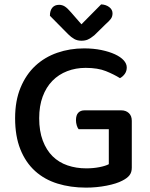

<svg xmlns="http://www.w3.org/2000/svg" viewBox="-20 -843 686 877"><path d="M582 -77Q582 -56 571.5 -42.5Q561 -29 539 -18Q513 -4 467 5Q421 14 373 14Q302 14 242.5 -4.5Q183 -23 140 -62Q97 -101 73 -161Q49 -221 49 -303Q49 -383 74 -443Q99 -503 141.5 -542.5Q184 -582 241.5 -602Q299 -622 364 -622Q407 -622 443 -614.5Q479 -607 505 -595Q531 -583 545 -567.5Q559 -552 559 -535Q559 -518 550 -505.5Q541 -493 528 -486Q501 -503 464 -518Q427 -533 371 -533Q326 -533 287 -518Q248 -503 219.5 -474Q191 -445 175 -402Q159 -359 159 -303Q159 -244 175.5 -200.5Q192 -157 220.5 -129Q249 -101 288.5 -87.5Q328 -74 374 -74Q406 -74 434 -79.5Q462 -85 477 -93V-253H339Q334 -259 330.5 -270.5Q327 -282 327 -294Q327 -317 337.5 -328Q348 -339 366 -339H534Q555 -339 568.5 -326.5Q582 -314 582 -291ZM442 -823Q464 -822 479 -810.5Q494 -799 494 -782Q494 -767 486 -756.5Q478 -746 462 -732L411 -682Q394 -668 381.5 -662.5Q369 -657 352 -657Q333 -657 319 -665Q305 -673 291 -687L208 -771Q208 -795 219 -808Q230 -821 250 -821Q264 -821 276 -813.5Q288 -806 305 -786L352 -732Z"/></svg>

Font: Baloo Bhaina 2 Medium
Style: Regular
Weight: 500
Designer: Yesha Goshar, Manish Minz, Shuchita Grover and Ek Type
Foundry: Ek Type
Version: Version 1.640;hotconv 1.0.111;makeotfexe 2.5.65597; ttfautoh